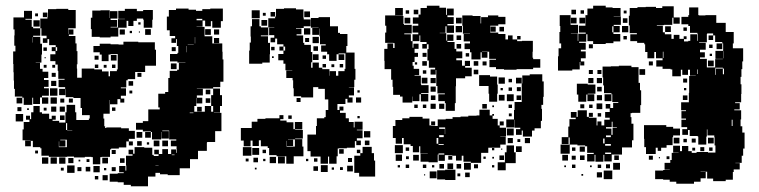

<svg xmlns="http://www.w3.org/2000/svg" viewBox="-20 -613 2658 672"><path d="M759 -432V-405H762V-327H751V-308H726V-303H690V-304H669V-303H690V-279H669V-271H688V-251H668V-270H667V-242H660V-222H697V-242H719V-222H726V-242H719V-280H726V-303H750V-280H757V-242H750V-219H729V-218H755V-154H733V-116H705V-114H704V-85H673V-56H645V-24H609V0H567V-3H540V-8H524V5H498V39H438V34H413V25H392V23H364V-5H392V-7H413V-10H397V-32H419V-16H422V-34H421V-68H444V-73H430V-89H446V-75H451V-98H485V-96H513V-71H518V-67H535V-73H520V-89H536V-74H548V-91H568V-74H579V-90H597V-78H599V-91H598V-101H578V-121H597V-125H572V-156H548V-154H571V-128H545V-151H544V-125H512V-151H508V-153H480V-159H456V-183H480V-189H499V-230H539V-237H534V-285H558V-291H569V-340H574V-365H600V-369H606V-393H629V-394H601V-398H575V-424H601V-428H604V-452H599V-476H596V-463H580V-479H593V-487H574V-507H564V-555H571V-578H596V-583H640V-579H666V-575H688V-581H716V-583H760V-539H753V-516H723V-539H718V-521H698V-541H689V-520H668V-519H696V-486H723V-461H758V-432ZM365 -64H336V-63H331V-38H305V-63H300V-64H277V-62H239V-65H215V-64H151V-68H125V-94H121V-98H95V-120H88V-101H68V-121H87V-122H59V-160H63V-186H83V-194H71V-208H85V-196H89V-220H97V-242H119V-220H127V-215H152V-197H161V-208H175V-194H164V-190H187V-184H209V-220H213V-246H243V-220H247V-193H291V-198H294V-210H267V-235H262V-270H237V-273H210V-301H209V-280H187V-302H208V-308H185V-334H206V-337H184V-365H182V-387H174V-399H156V-423H174V-434H161V-448H175V-435H180V-448H175V-455H152V-476H146V-463H130V-479H143V-488H125V-514H121V-548H146V-553H148V-581H177V-582H219V-578H245V-514H219V-510H218V-494H219V-510H237V-492H221V-487H244V-461H248V-434H251V-388H249V-373H250V-341H266V-373H310V-370H337V-363H360V-346H365V-364H389V-370H392V-424H367V-422H360V-399H336V-422H329V-430H307V-452H329V-460H367V-458H395V-457H412V-467H464V-465H522V-439H526V-383H488V-361H453V-336H427V-332H422V-307H403V-304H421V-278H403V-268H415V-254H401V-266H391V-248H365V-263H364V-215H342V-198H345V-171H348V-165H352V-167H404V-164H431V-155H452V-127H431V-118H422V-97H396V-93H369V-90H365ZM329 -484H301V-511H298V-551H303V-576H332V-577H364V-550H365V-574H391V-548H367V-543H390V-519H367V-517H393V-546H417V-547H394V-575H417V-582H459V-574H481V-578H515V-544H513V-516H483V-544H481V-548H459V-540H447V-522H429V-540H423V-516H394V-485H367V-482H329ZM91 -519H96V-514H121V-488H96V-484H121V-460H127V-422H125V-394H105V-393H120V-372H129V-362H149V-340H134V-333H150V-309H134V-304H151V-278H127V-272H120V-249H96V-271H93V-246H63V-271H58V-275H32V-302H29V-331H28V-360H27V-389H26V-433H34V-453H30V-489H31V-510H27V-552H64V-575H92V-547H69V-544H91ZM130 -553V-569H146V-553ZM103 -566H113V-556H103ZM668 -542H688V-547H668ZM97 -542H119V-520H97ZM464 -535H472V-527H464ZM508 -511V-491H488V-511ZM718 -491H698V-511H718ZM417 -510V-492H399V-510ZM729 -510H747V-492H729ZM442 -505V-497H434V-505ZM470 -503V-499H466V-503ZM94 -483V-464H95V-483ZM662 -461H663V-483H662ZM747 -462H729V-480H747ZM658 -457H637V-456H658ZM633 -430V-452H632V-430ZM581 -434V-448H595V-434ZM132 -447H144V-435H132ZM368 -421H388V-401H368ZM311 -418H325V-404H311ZM136 -409V-413H140V-409ZM578 -371V-391H598V-371ZM324 -387V-375H312V-387ZM384 -387V-375H372V-387ZM143 -376H133V-386H143ZM163 -376V-386H173V-376ZM343 -376V-386H353V-376ZM175 -344H161V-358H175ZM475 -358V-344H461V-358ZM177 -312H159V-330H177ZM430 -329H446V-313H430ZM181 -278H155V-304H181ZM700 -299H716V-283H700ZM443 -296V-286H433V-296ZM149 -272V-250H127V-272ZM157 -272H179V-250H157ZM58 -251H38V-271H58ZM700 -269H716V-253H700ZM191 -254V-268H205V-254ZM221 -254V-268H235V-254ZM177 -240V-222H159V-240ZM207 -222H189V-240H207ZM686 -223H670V-239H686ZM41 -224V-238H55V-224ZM384 -237V-225H372V-237ZM133 -226V-236H143V-226ZM75 -228V-234H81V-228ZM644 -219V-217H657V-219ZM61 -188H35V-214H61ZM206 -209V-193H190V-209ZM215 -182H211V-158H215V-157H233V-158H215ZM458 -151H478V-131H458ZM508 -131H488V-151H508ZM186 -118V-98H214V-124H191V-122H209V-100H187V-118ZM518 -121H538V-101H518ZM548 -121H568V-101H548ZM476 -119V-103H460V-119ZM445 -118V-104H431V-118ZM494 -107V-115H502V-107ZM371 -88H385V-74H371ZM113 -76H103V-86H113ZM581 -72V-70H591V-72ZM149 -40H127V-62H149ZM179 -40H157V-62H179ZM209 -40H187V-62H209ZM358 -41H338V-61H358ZM219 -42V-60H237V-42ZM416 -59V-43H400V-59ZM283 -46V-56H293V-46ZM255 -48V-54H261V-48ZM535 -35H524V-34H535ZM241 -8H215V-34H241ZM329 -10H307V-32H329ZM296 -13H280V-29H296ZM265 -14H251V-28H265ZM385 -14H371V-28H385ZM203 -16H193V-26H203ZM344 -17V-25H352V-17ZM357 18H339V0H357ZM324 15H312V3H324Z M1222 -119V-96H1194V-94H1165V-93H1162V-66H1158V-40H1132V-65H1128V-40H1102V-65H1067V-84H1056V-142H1086V-172H1089V-199H1115V-203H1120V-228H1129V-265H1117V-302H1094V-308H1076V-272H1034V-276H1008V-304H1006V-332H1004V-340H982V-366H1003V-367H979V-390H972V-402H954V-424H972V-436H978V-450H972V-458H950V-478H943V-465H927V-481H940V-490H922V-516H940V-517H919V-549H943V-555H946V-582H974V-584H1016V-580H1042V-551H1043V-545H1067V-521H1043V-515H1016V-513H1035V-493H1018V-489H1041V-463H1045V-456H1068V-431H1073V-395H1069V-376H1074V-394H1096V-376H1108V-371H1133V-348H1134V-364H1156V-348H1164V-364H1186V-372H1189V-426H1165V-423H1158V-400H1132V-423H1125V-432H1104V-454H1120V-458H1100V-486H1098V-513H1097V-491H1073V-515H1095V-516H1068V-550H1095V-553H1135V-521H1163V-498H1170V-494H1196V-452H1192V-429H1221V-372H1224V-334H1220V-308H1201V-307H1219V-279H1201V-272H1214V-254H1196V-267H1189V-249H1161V-228H1168V-240H1182V-226H1170V-218H1190V-199H1201V-186H1218V-167H1221V-187H1249V-159H1229V-157H1249V-129H1229V-121H1243V-105H1227V-119ZM861 -577H889V-549H861ZM1045 -573H1065V-553H1045ZM927 -555V-571H943V-555ZM900 -568H910V-558H900ZM888 -521H893V-517H919V-489H893V-486H918V-463H925V-423H924V-394H898V-390H852V-436H854V-464H858V-485H857V-521H862V-546H888ZM895 -543H915V-523H895ZM1044 -514H1066V-492H1044ZM1074 -484H1096V-462H1074ZM1062 -480V-466H1048V-480ZM1077 -435V-451H1093V-435ZM958 -436V-450H972V-436ZM929 -449H941V-437H929ZM1095 -403H1075V-423H1095ZM1185 -423V-403H1165V-423ZM1109 -419H1121V-407H1109ZM938 -416V-410H932V-416ZM1121 -377H1109V-389H1121ZM1169 -377V-389H1181V-377ZM1140 -378V-388H1150V-378ZM1231 -297H1239V-289H1231ZM1226 -272H1244V-254H1226ZM1018 -256V-270H1032V-256ZM1013 -126H1038V-100H1042V-66H1008V-40H982V-66H948V-70H922V-95H917V-101H893V-122H886V-102H864V-121H857V-101H833V-121H823V-165H861V-187H881V-197H909V-199H958V-210H972V-196H961V-191H983V-185H1007V-161H1012V-186H1038V-160H1013V-158H1040V-128H1013ZM989 -197V-209H1001V-197ZM1239 -207V-199H1231V-207ZM1254 -154H1276V-132H1254ZM983 -100H1012V-125H988V-124H1006V-102H984V-120H983ZM1273 -121V-105H1257V-121ZM1289 -77V-51H1293V5H1237V-8H1220V-68H1241V-77H1249V-99H1281V-77ZM860 -68H830V-98H860ZM887 -71H863V-95H887ZM1183 -75H1167V-91H1183ZM911 -77H899V-89H911ZM1229 -77V-89H1241V-77ZM977 -41H953V-65H977ZM946 -42H924V-64H946ZM883 -45H867V-61H883ZM1212 -60V-46H1198V-60ZM1079 -47V-59H1091V-47ZM850 -48H840V-58H850ZM909 -49H901V-57H909ZM1059 -49H1051V-57H1059ZM1127 -11H1103V-35H1127ZM1215 -13H1195V-33H1215ZM1093 -15H1077V-31H1093ZM1180 -18H1170V-28H1180ZM1149 -19H1141V-27H1149ZM878 -20H872V-26H878Z M1451 -489H1448V-469H1424V-493H1444V-499H1424V-523H1444V-530H1425V-552H1445V-562H1452V-585H1474V-593H1518V-586H1541V-561H1544V-583H1568V-559H1546V-553H1568V-529H1546V-524H1569V-498H1543V-521H1539V-498H1519V-497H1542V-471H1545V-492H1567V-470H1546V-466H1571V-442H1577V-433H1598V-409H1577V-402H1597V-383H1607V-400H1625V-382H1608V-376H1631V-346H1608V-339H1576V-311H1575V-252H1572V-225H1540V-252H1537V-259H1514V-283H1537V-286H1511V-312H1507V-368H1505V-352H1487V-370H1503V-376H1481V-401H1476V-441H1480V-458H1474V-443H1458V-459H1473V-466H1451ZM1356 -281V-309H1354V-334H1349V-371H1326V-400H1325V-442H1336V-461H1356V-445H1361V-462H1357V-463H1328V-499H1332V-523H1328V-559H1363V-585H1390V-558H1364V-557H1392V-529H1394V-526H1421V-496H1395V-493H1418V-469H1424V-446H1427V-460H1445V-442H1431V-428H1443V-414H1431V-396H1424V-383H1428V-372H1447V-350H1431V-348H1453V-319H1454V-315H1480V-287H1454V-284H1479V-258H1453V-283H1448V-259H1424V-275H1423V-254H1389V-275H1380V-281ZM1428 -579H1444V-563H1428ZM1400 -577H1412V-565H1400ZM1625 -495H1600V-523H1598V-559H1634V-557H1662V-531H1664V-553H1688V-559H1724V-554H1749V-528H1724V-523H1696V-499H1724V-494H1749V-475H1758V-489H1774V-475H1790V-469H1807V-470H1845V-432H1844V-411H1846V-406H1871V-376H1846V-371H1788V-369H1744V-371H1716V-378H1693V-404H1716V-407H1692V-432H1667V-431H1686V-411H1666V-430H1662V-405H1630V-430H1625V-441H1606V-461H1625V-468H1603V-494H1625ZM1396 -551H1416V-531H1396ZM1576 -551H1596V-531H1576ZM1575 -522H1597V-500H1575ZM1715 -520V-502H1697V-520ZM1744 -519V-503H1728V-519ZM1578 -489H1594V-473H1578ZM1790 -487H1802V-475H1790ZM1594 -443H1578V-459H1594ZM1459 -414V-428H1473V-414ZM1622 -427V-415H1610V-427ZM1474 -383H1458V-399H1474ZM1638 -399H1654V-383H1638ZM1669 -384V-398H1683V-384ZM1440 -395V-387H1432V-395ZM1654 -353H1638V-369H1654ZM1472 -367V-355H1460V-367ZM1878 -328H1883V-274H1881V-246H1875V-232H1877V-190H1873V-164H1851V-156H1842V-135H1810V-156H1806V-141H1786V-161H1801V-166H1781V-194H1780V-167H1752V-195H1779V-228H1781V-256H1806V-321H1808V-349H1834V-353H1878ZM1722 -285H1720V-257H1692V-285H1690V-312H1657V-350H1695V-345H1720V-317H1722ZM1725 -342H1747V-320H1725ZM1476 -321H1456V-341H1476ZM1786 -321V-341H1806V-321ZM1487 -340H1505V-322H1487ZM1760 -337H1772V-325H1760ZM1487 -310H1505V-292H1487ZM1789 -294V-308H1803V-294ZM1772 -295H1760V-307H1772ZM1732 -297V-305H1740V-297ZM1754 -283H1778V-259H1754ZM1746 -261H1726V-281H1746ZM1488 -263V-279H1504V-263ZM1804 -263H1788V-279H1804ZM1505 -232H1487V-250H1505ZM1535 -250V-232H1517V-250ZM1684 -249V-233H1668V-249ZM1442 -247V-235H1430V-247ZM1472 -247V-235H1460V-247ZM1760 -247H1772V-235H1760ZM1709 -244V-238H1703V-244ZM1731 -107V-96H1689V-78H1664V-43H1628V-47H1602V-68H1596V-51H1576V-68H1563V-70H1537V-50H1515V-72H1535V-76H1515V-72H1512V-45H1480V-47H1452V-75H1477V-76H1451V-101H1447V-80H1425V-102H1417V-108H1393V-130H1387V-110H1365V-130H1355V-172H1364V-193H1388V-199H1413V-204H1459V-198H1483V-174H1489V-172H1512V-195H1540V-197H1564V-203H1592V-205H1619V-208H1648V-209H1658V-229H1694V-209H1703V-214H1709V-208H1704V-197H1722V-174H1729V-166H1751V-136H1731V-135H1750V-107ZM1771 -216V-206H1761V-216ZM1489 -188H1503V-174H1489ZM1729 -188H1743V-174H1729ZM1537 -144H1538V-167H1517V-162H1537ZM1754 -163H1778V-139H1754ZM1533 -140H1517V-133H1533ZM1508 -110H1514V-130H1508ZM1775 -130V-112H1757V-130ZM1835 -112H1817V-130H1835ZM1791 -116V-126H1801V-116ZM1533 -109H1515V-106H1533ZM1390 -77H1362V-105H1390ZM1753 -104H1779V-80H1785V-42H1750V-17H1722V-45H1747V-80H1753ZM1806 -81H1786V-101H1806ZM1412 -85H1400V-97H1412ZM1710 -87H1702V-95H1710ZM1734 -89V-93H1738V-89ZM1387 -50H1365V-72H1387ZM1446 -51H1426V-71H1446ZM1744 -53H1728V-69H1744ZM1563 -54H1549V-68H1563ZM1401 -56V-66H1411V-56ZM1680 -57H1672V-65H1680ZM1703 -58V-64H1709V-58ZM1628 -19H1604V-43H1628ZM1546 -21V-41H1566V-21ZM1518 -23V-39H1534V-23ZM1594 -23H1578V-39H1594ZM1653 -24H1639V-38H1653ZM1412 -25H1400V-37H1412ZM1472 -25H1460V-37H1472ZM1380 -27H1372V-35H1380ZM1492 -27V-35H1500V-27ZM1710 -27H1702V-35H1710ZM1510 -17H1538V-19H1574V17H1538V15H1510ZM1508 11H1484V-13H1508ZM1624 7H1608V-9H1624ZM1591 4H1581V-6H1591ZM1468 1H1464V-3H1468Z M2009 -370H1983V-366H1933V-416H1935V-444H1944V-461H1938V-501H1941V-522H1939V-560H1977V-526H2003V-496H1978V-495H2002V-470H2004V-495H2030V-499H2006V-523H2029V-560H2036V-583H2056V-593H2100V-587H2124V-585H2152V-557H2128V-556H2153V-526H2128V-522H2149V-500H2127V-521H2123V-500H2127V-494H2151V-468H2127V-462H2100V-459H2056V-469H2036V-493H2032V-467H2007V-463H2030V-439H2013V-433H2030V-409H2013V-398H2025V-384H2011V-396H2009ZM2578 -149H2586V-93H2581V-68H2576V-43H2554V-42H2569V-20H2548V-11H2545V16H2520V21H2476V12H2455V-12H2450V11H2432V23H2409V30H2347V23H2324V16H2301V14H2273V-16H2301V-18H2324V-19H2306V-43H2326V-53H2331V-78H2355V-79H2336V-103H2360V-84H2367V-102H2389V-84H2401V-78H2418V-81H2458V-79H2484V-104H2481V-133H2480V-139H2456V-160H2454V-135H2452V-107H2424V-135H2422V-137H2394V-158H2388V-141H2368V-161H2385V-168H2365V-194H2381V-198H2365V-224H2381V-227H2364V-255H2391V-288H2392V-347H2415V-348H2395V-369H2388V-351H2368V-369H2363V-346H2333V-370H2327V-372H2299V-380H2277V-402H2299V-409H2276V-431H2270V-409H2246V-431H2238V-458H2235V-463H2210V-469H2186V-493H2209V-497H2184V-524H2181V-558H2184V-585H2211V-588H2240V-589H2276V-585H2298V-591H2338V-552H2359V-530H2337V-551H2333V-526H2304V-525H2279V-523H2300V-500H2307V-493H2330V-477H2338V-491H2358V-477H2373V-486H2383V-476H2374V-468H2389V-470H2396V-493H2420V-470H2422V-494H2421V-498H2395V-522H2389V-528H2365V-554H2389V-560H2392V-587H2424V-560H2427V-559H2449V-560H2487V-533H2520V-501H2548V-461H2545V-444H2581V-398H2578V-371H2575V-344H2572V-318H2575V-284H2574V-255H2553V-252H2569V-230H2550V-227H2574V-195H2572V-171H2578ZM1980 -579H1996V-563H1980ZM2012 -577H2024V-565H2012ZM2163 -576H2173V-566H2163ZM1978 -551H1998V-531H1978ZM2008 -551H2028V-531H2008ZM2160 -549H2176V-533H2160ZM2157 -522H2179V-500H2157ZM2328 -521V-501H2308V-521ZM2372 -517H2384V-505H2372ZM2455 -496V-494H2454V-465H2427V-463H2450V-439H2430V-430H2447V-412H2430V-407H2454V-377H2483V-406H2510V-407H2484V-435H2511V-461H2508V-466H2483V-489H2476V-496ZM2476 -473H2460V-489H2476ZM2174 -487V-475H2162V-487ZM2508 -441H2488V-461H2508ZM2041 -458H2055V-444H2041ZM2462 -457H2474V-445H2462ZM2513 -434H2512V-409H2513ZM2302 -432H2300V-410H2302ZM2472 -425V-417H2464V-425ZM2458 -401H2478V-381H2458ZM2251 -398H2265V-384H2251ZM2215 -323H2220V-297H2224V-245H2221V-218H2192V-217H2187V-203H2190V-180H2197V-122H2192V-97H2157V-72H2121V-48H2095V-71H2092V-47H2064V-71H2061V-48H2035V-74H2058V-78H2035V-101H2028V-104H2001V-107H1974V-132H1970V-109H1946V-133H1969V-170H1973V-196H1995V-201H1978V-221H1998V-204H2002V-227H2034V-204H2041V-201H2068V-174H2071V-188H2085V-174H2095V-194H2114V-201H2098V-221H2114V-233H2100V-249H2116V-235H2126V-253H2144V-256H2123V-283H2120V-287H2094V-314H2091V-342H2089V-380H2118V-381H2146V-383H2190V-378H2215ZM2510 -376H2484V-351H2486V-373H2510V-353H2514V-373H2510ZM2218 -371H2238V-351H2218ZM2423 -354V-370H2421V-354ZM2055 -354H2041V-368H2055ZM2071 -354V-368H2085V-354ZM2057 -322H2039V-340H2057ZM2087 -322H2069V-340H2087ZM2371 -338H2385V-324H2371ZM2064 -317V-285H2037V-283H2060V-259H2036V-282H2032V-257H2004V-282H1999V-320H2037V-317ZM2086 -309V-293H2070V-309ZM2382 -305V-297H2374V-305ZM2120 -259H2096V-283H2120ZM2087 -262H2069V-280H2087ZM2386 -263H2370V-279H2386ZM2068 -251H2088V-231H2068ZM2025 -248V-234H2011V-248ZM2054 -247V-235H2042V-247ZM2041 -218H2055V-204H2041ZM2084 -217V-205H2072V-217ZM2541 -194V-172H2544V-194ZM2124 -187H2121V-168H2101V-163H2120V-141H2124V-165H2139V-167H2124ZM2275 -96V-74H2241V-98H2235V-127H2234V-175H2312V-169H2336V-163H2360V-139H2336V-133H2334V-105H2313V-96H2294V-85H2282V-96ZM2118 -139H2101V-133H2118ZM2358 -131V-111H2338V-131ZM2458 -131H2478V-111H2458ZM2096 -128H2091V-111H2096ZM2401 -128H2415V-114H2401ZM2372 -115V-127H2384V-115ZM2118 -109H2098V-103H2118ZM1974 -75H1942V-107H1974ZM2027 -82H2009V-100H2027ZM2431 -84V-98H2445V-84ZM1982 -85V-97H1994V-85ZM2474 -97V-85H2462V-97ZM2413 -96V-86H2403V-96ZM2119 -79H2098V-74H2119ZM1968 -51H1948V-71H1968ZM2026 -53H2010V-69H2026ZM2130 -53V-69H2146V-53ZM1995 -54H1981V-68H1995ZM2265 -54H2251V-68H2265ZM2323 -56H2313V-66H2323ZM2290 -63V-59H2286V-63ZM2150 -19H2126V-43H2150ZM2101 -24V-38H2115V-24ZM1994 -25H1982V-37H1994ZM2072 -25V-37H2084V-25ZM1961 -28H1955V-34H1961ZM2051 -28H2045V-34H2051ZM2123 14H2093V-16H2123ZM2449 -14H2432V-13H2449ZM2087 8H2069V-10H2087ZM2021 2H2015V-4H2021Z"/></svg>

Font: Rubik-Storm
Style: Regular
Weight: 400
Designer: NaN (generative design), Hubert & Fischer (Rubik source font outlines)
Foundry: NaN, Hubert & Fischer
Version: Version 1.000